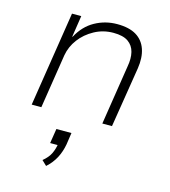

<svg xmlns="http://www.w3.org/2000/svg" viewBox="-115 -591 849 961"><g transform="rotate(15 310.0 -111.0)"><path d="M64 0 141 -492H189L172 -381H174Q206 -441 259 -470.5Q312 -500 374 -500Q436 -500 473 -477.5Q510 -455 524.5 -412.5Q539 -370 530 -312L480 0H430L478 -308Q486 -351 478 -383.5Q470 -416 443.5 -434.5Q417 -453 367 -453Q314 -453 269 -428.5Q224 -404 195 -365.5Q166 -327 158 -281L114 0ZM213 278 188 254Q216 231 227.5 206.5Q239 182 243 154L250 162H203L215 86H293L284 147Q277 186 260 218.5Q243 251 213 278Z"/></g></svg>

Font: Nunito Sans 7pt ExtraLight
Style: Italic
Weight: 250
Italic angle: -9°
Designer: Vernon Adams
Foundry: Vernon Adams
Version: Version 3.101;gftools[0.9.27]